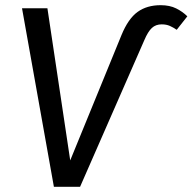

<svg xmlns="http://www.w3.org/2000/svg" viewBox="-20 -721 743 741"><path d="M289 0H188L65 -689H163L251 -102L449 -586Q475 -649 511 -675Q547 -701 600 -701Q635 -701 660 -688.5Q685 -676 703 -658L662 -606Q649 -615 635.5 -621Q622 -627 604 -627Q581 -627 566 -613Q551 -599 537 -566Z"/></svg>

Font: Fira Sans Variable
Style: Italic
Weight: 397
Italic angle: -8°
Designer: Carrois Corporate & Edenspiekermann AG
Foundry: Carrois Corporate GbR & Edenspiekermann AG
Version: Version 4.202